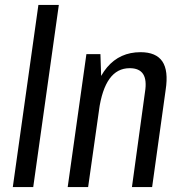

<svg xmlns="http://www.w3.org/2000/svg" viewBox="-20 -760 741 780"><path d="M219 -740 115 0H32L136 -740Z M569 -386Q577 -435 561.5 -459Q546 -483 507 -483Q456 -483 425 -440Q394 -397 382 -312L338 -245L346 -302Q363 -425 415 -486.5Q467 -548 551 -548Q614 -548 639.5 -510.5Q665 -473 653 -395L598 0H516ZM331 -540H388L393 -388L338 0H255Z"/></svg>

Font: Pathway Extreme Condensed
Style: Italic
Weight: 400
Width: 3
Italic angle: -8°
Version: Version 1.001;gftools[0.9.26]